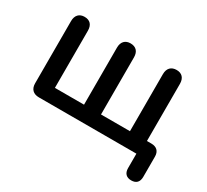

<svg xmlns="http://www.w3.org/2000/svg" viewBox="-129 -693 1107 1028"><g transform="rotate(30 424.5 -179.0)"><path d="M779 138C810 138 826 121 826 89V-36C826 -69 807 -87 774 -87H747V-440C747 -476 728 -496 695 -496C662 -496 642 -476 642 -440V-87H463V-440C463 -476 444 -496 410 -496C378 -496 358 -476 358 -440V-87H178V-440C178 -476 160 -496 126 -496C94 -496 74 -476 74 -440V-55C74 -20 94 0 129 0H732V89C732 121 749 138 779 138Z"/></g></svg>

Font: SN Pro Medium
Style: Regular
Weight: 500
Designer: Tobias Whetton
Foundry: Supernotes
Version: Version 1.003;Glyphs 3.3 (3324)